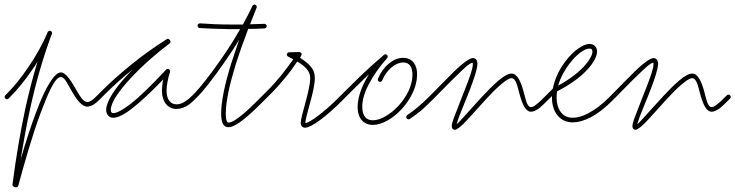

<svg xmlns="http://www.w3.org/2000/svg" viewBox="-30 -530 3179 830"><path d="M-7 -118C-11 -114 -11 -108 -7 -104C-3 -100 3 -100 7 -104L12 -109C43 -140 77 -181 109 -228C117 -239 125 -251 132 -263C112 -198 95 -130 80 -63C56 48 38 160 24 267C23 271 26 276 30 277L35 279C41 282 47 278 49 273C76 173 110 54 145 -40C177 -125 207 -197 233 -197C250 -197 263 -165 279 -138C300 -101 323 -69 348 -69C355 -69 364 -72 373 -77C381 -82 390 -89 399 -98L405 -104C409 -108 409 -114 405 -118C401 -122 395 -122 391 -118L385 -112C377 -104 370 -98 363 -94C358 -91 353 -89 348 -89C328 -89 312 -121 296 -148C275 -185 253 -217 233 -217C205 -217 165 -150 127 -47C103 15 80 89 59 160C71 88 84 14 100 -59C124 -169 155 -279 194 -383V-384C194 -383 194 -384 195 -384C195 -384 195 -384 195 -386C195 -385 195 -386 195 -387V-388C195 -389 195 -389 195 -389C195 -390 194 -390 194 -390C194 -391 194 -391 194 -391C194 -392 194 -392 193 -392C193 -393 193 -393 193 -393C192 -394 192 -394 192 -394C192 -395 191 -395 191 -395L190 -396H189H188C189 -396 188 -396 188 -397C188 -397 187 -397 186 -397C186 -397 186 -397 185 -397H184H183C183 -397 182 -397 182 -396C181 -396 181 -396 181 -396C180 -396 180 -396 180 -395C179 -395 179 -395 179 -395C178 -394 178 -394 178 -394L177 -393C177 -393 177 -392 176 -392V-391C153 -336 123 -284 92 -239C61 -193 29 -154 -2 -123Z M391 -118C387 -114 387 -108 391 -104C395 -100 401 -100 405 -104L422 -121C460 -159 501 -196 545 -231C536 -222 528 -214 520 -205C466 -147 429 -91 429 -55C429 -45 432 -37 437 -31C442 -25 449 -21 460 -21C478 -21 506 -33 547 -66C580 -92 622 -131 676 -187C675 -185 675 -182 674 -180C672 -165 670 -150 670 -138C670 -114 676 -95 687 -81C698 -67 714 -59 733 -59C744 -59 757 -62 770 -68C783 -74 796 -84 810 -98L816 -104C820 -108 820 -114 816 -118C812 -122 806 -122 802 -118L796 -112C784 -100 772 -92 761 -86C751 -81 742 -79 733 -79C720 -79 710 -84 702 -94C694 -104 690 -119 690 -138C690 -149 691 -162 694 -176C697 -191 700 -205 705 -219V-220C705 -221 705 -222 705 -223C705 -224 705 -225 704 -225C704 -226 704 -226 704 -227C703 -228 703 -228 702 -229C701 -230 701 -230 701 -230C700 -231 700 -231 700 -231C699 -231 699 -231 699 -231L698 -232H697C696 -232 695 -232 694 -232C693 -232 693 -232 692 -231C691 -231 691 -231 690 -231C689 -230 689 -230 688 -229C623 -159 573 -111 535 -81C499 -54 475 -41 460 -41C457 -41 454 -42 452 -44C450 -46 449 -50 449 -55C449 -88 486 -139 534 -191C585 -246 649 -302 703 -342C703 -342 704 -342 704 -343L705 -344C705 -344 705 -345 706 -345V-346C706 -347 706 -347 706 -347C707 -347 707 -348 707 -349C707 -349 707 -349 707 -350C707 -350 707 -350 707 -351C707 -352 707 -352 707 -352C707 -353 706 -353 706 -353C706 -354 706 -354 706 -355H705V-356C705 -356 705 -357 704 -357L702 -359L701 -360C700 -361 700 -361 699 -361C699 -361 699 -361 698 -361C698 -362 697 -362 697 -362C696 -362 696 -362 695 -362C695 -362 695 -362 694 -362H693C692 -362 692 -362 692 -362C692 -361 691 -361 691 -361C690 -361 690 -361 690 -360C636 -326 586 -290 539 -252C492 -214 448 -175 408 -135Z M802 -118C798 -114 798 -108 802 -104C806 -100 812 -100 816 -104L828 -116C848 -136 893 -192 941 -262C962 -292 984 -325 1004 -359C992 -323 980 -288 969 -254C943 -170 926 -93 926 -39C926 -18 929 -4 933 4C939 16 948 20 958 20C976 20 1005 2 1033 -22C1060 -44 1086 -70 1103 -87L1120 -104C1124 -108 1124 -114 1120 -118C1116 -122 1110 -122 1106 -118L1089 -101C1073 -85 1047 -59 1021 -37C997 -17 973 0 958 0C955 0 953 -2 951 -5C948 -11 946 -22 946 -39C946 -92 963 -167 988 -248C1004 -299 1023 -353 1043 -405C1066 -405 1090 -406 1113 -407C1119 -407 1123 -412 1123 -417C1123 -423 1118 -427 1113 -427C1092 -426 1071 -426 1051 -425C1060 -449 1070 -473 1079 -496C1079 -496 1079 -496 1079 -497C1079 -497 1080 -497 1080 -498V-499C1080 -500 1080 -501 1080 -501V-502C1080 -502 1080 -503 1079 -503V-504C1079 -504 1079 -505 1078 -505C1078 -506 1078 -506 1078 -506L1077 -507L1076 -508H1075L1074 -509C1074 -509 1074 -509 1073 -509C1073 -510 1072 -510 1072 -510C1071 -510 1071 -510 1071 -510C1070 -510 1070 -510 1069 -510C1069 -510 1069 -510 1068 -510C1068 -510 1067 -510 1067 -509H1066C1066 -509 1065 -509 1065 -508H1064L1063 -507C1063 -507 1062 -507 1062 -506C1062 -506 1062 -506 1062 -505L1061 -504C1049 -478 1035 -451 1020 -424C1002 -424 983 -424 966 -424C919 -424 874 -426 835 -429C829 -429 824 -425 824 -420C824 -414 828 -409 833 -409C873 -406 918 -405 966 -404C980 -404 994 -404 1008 -404C982 -358 953 -313 925 -273C877 -204 834 -150 814 -130Z M1106 -118C1102 -114 1102 -108 1106 -104C1110 -100 1116 -100 1120 -104L1149 -133C1160 -144 1180 -166 1203 -194C1220 -214 1238 -239 1255 -264C1273 -253 1285 -244 1294 -234C1307 -220 1311 -206 1311 -192C1311 -167 1301 -126 1291 -89C1280 -49 1270 -13 1270 2C1270 9 1272 13 1275 16C1278 20 1283 22 1289 22C1302 22 1326 10 1355 -12C1382 -32 1414 -60 1446 -92L1458 -104C1462 -108 1462 -114 1458 -118C1454 -122 1448 -122 1444 -118L1432 -106C1401 -75 1370 -48 1343 -28C1320 -11 1301 1 1290 2C1290 -12 1300 -47 1310 -84C1321 -123 1331 -165 1331 -192C1331 -211 1326 -229 1309 -247C1299 -258 1285 -269 1267 -280C1269 -284 1271 -287 1272 -290C1273 -290 1273 -291 1273 -292C1274 -293 1274 -294 1274 -295C1274 -296 1274 -297 1274 -297C1274 -298 1274 -298 1274 -298C1273 -299 1273 -299 1273 -299C1273 -300 1273 -300 1272 -300C1272 -301 1272 -301 1272 -301C1271 -302 1271 -302 1271 -302L1270 -303H1269C1269 -304 1268 -304 1267 -304C1266 -305 1265 -305 1264 -305L1220 -304C1218 -304 1216 -303 1214 -302C1213 -301 1212 -300 1211 -298C1211 -298 1211 -297 1210 -297V-296V-295V-294C1210 -292 1211 -290 1212 -288C1213 -287 1214 -286 1216 -285C1224 -281 1231 -277 1238 -274C1221 -250 1203 -226 1187 -206C1165 -179 1145 -157 1135 -147Z M1604 -190C1602 -185 1604 -179 1609 -177C1614 -175 1620 -177 1622 -182C1632 -206 1646 -225 1663 -239C1678 -252 1696 -260 1713 -260C1727 -260 1737 -255 1743 -246C1751 -236 1753 -221 1753 -204C1752 -157 1726 -109 1692 -72C1658 -36 1616 -10 1582 -10C1569 -10 1557 -14 1549 -23C1541 -33 1536 -48 1536 -68C1536 -98 1546 -132 1565 -167C1584 -204 1611 -242 1643 -278C1652 -288 1639 -301 1630 -293C1588 -257 1556 -228 1530 -203C1503 -177 1482 -156 1463 -137L1444 -118C1440 -114 1440 -108 1444 -104C1448 -100 1454 -100 1458 -104L1477 -123C1496 -142 1517 -163 1543 -188C1550 -195 1558 -202 1565 -209C1559 -198 1552 -187 1547 -177C1527 -138 1516 -100 1516 -68C1516 -42 1523 -23 1534 -10C1546 3 1562 10 1582 10C1621 10 1668 -17 1706 -58C1744 -99 1772 -153 1773 -204C1774 -226 1769 -244 1760 -257C1750 -271 1734 -280 1713 -280C1691 -280 1669 -271 1650 -254C1631 -239 1615 -216 1604 -190ZM1730 -32C1726 -29 1725 -23 1728 -18C1731 -14 1737 -13 1742 -16C1757 -26 1772 -38 1788 -50C1803 -63 1818 -77 1834 -93L1845 -104C1849 -108 1849 -114 1845 -118C1841 -122 1835 -122 1831 -118L1820 -107C1804 -91 1789 -78 1775 -66C1760 -53 1746 -43 1730 -32Z M1831 -118C1827 -114 1827 -108 1831 -104C1835 -100 1841 -100 1845 -104L1857 -116C1883 -142 1917 -178 1949 -208C1976 -235 2001 -258 2013 -259C2014 -258 2014 -255 2014 -253C2014 -233 2000 -195 1984 -154C1968 -112 1949 -66 1937 -33C1933 -23 1929 -13 1927 -5C1924 3 1923 10 1923 15C1923 19 1924 23 1925 25C1928 29 1931 31 1937 31C1945 31 1966 15 1991 -13C2014 -37 2041 -69 2069 -99C2093 -125 2116 -149 2137 -166C2155 -181 2170 -192 2181 -192C2201 -192 2207 -155 2215 -127C2227 -82 2241 -47 2266 -47C2276 -47 2288 -53 2302 -63C2313 -72 2325 -84 2337 -96L2345 -104C2349 -108 2349 -114 2345 -118C2341 -122 2335 -122 2331 -118L2323 -110C2311 -98 2300 -87 2289 -79C2281 -72 2273 -67 2266 -67C2247 -67 2242 -104 2234 -132C2222 -176 2207 -212 2181 -212C2168 -212 2147 -201 2124 -181C2103 -163 2079 -139 2055 -113C2027 -83 1999 -51 1977 -27C1963 -12 1952 1 1944 7C1945 5 1945 3 1946 0C1948 -7 1951 -16 1955 -27C1967 -59 1987 -104 2003 -147C2020 -191 2033 -232 2034 -253C2034 -261 2032 -267 2030 -271C2026 -276 2020 -279 2014 -279C2000 -279 1969 -256 1935 -223C1904 -193 1869 -156 1843 -130Z M2331 -118C2327 -114 2327 -108 2331 -104C2335 -100 2341 -100 2345 -104L2356 -115C2356 -113 2356 -111 2356 -109C2356 -80 2363 -53 2378 -34C2393 -14 2415 -1 2446 -1C2468 -1 2495 -8 2524 -23C2552 -38 2583 -61 2615 -93L2626 -104C2630 -108 2630 -114 2626 -118C2622 -122 2616 -122 2612 -118L2601 -107C2570 -76 2541 -55 2514 -41C2489 -27 2466 -21 2446 -21C2423 -21 2405 -30 2394 -46C2382 -62 2376 -84 2376 -109C2376 -118 2377 -127 2378 -135C2435 -164 2478 -196 2506 -226C2537 -258 2551 -288 2551 -307C2551 -317 2548 -325 2542 -331C2536 -337 2528 -340 2518 -340C2492 -340 2450 -312 2416 -267C2390 -234 2368 -191 2360 -147ZM2432 -255C2461 -293 2495 -320 2518 -320C2522 -320 2525 -319 2528 -317C2530 -314 2531 -311 2531 -307C2531 -291 2517 -267 2492 -240C2467 -214 2431 -186 2383 -160C2393 -195 2411 -228 2432 -255Z M2612 -118C2608 -114 2608 -108 2612 -104C2616 -100 2622 -100 2626 -104L2638 -116C2664 -142 2698 -178 2730 -208C2757 -235 2782 -258 2794 -259C2795 -258 2795 -255 2795 -253C2795 -233 2781 -195 2765 -154C2749 -112 2730 -66 2718 -33C2714 -23 2710 -13 2708 -5C2705 3 2704 10 2704 15C2704 19 2705 23 2706 25C2709 29 2712 31 2718 31C2726 31 2747 15 2772 -13C2795 -37 2822 -69 2850 -99C2874 -125 2897 -149 2918 -166C2936 -181 2951 -192 2962 -192C2982 -192 2988 -155 2996 -127C3008 -82 3022 -47 3047 -47C3057 -47 3069 -53 3083 -63C3094 -72 3106 -84 3118 -96L3126 -104C3130 -108 3130 -114 3126 -118C3122 -122 3116 -122 3112 -118L3104 -110C3092 -98 3081 -87 3070 -79C3062 -72 3054 -67 3047 -67C3028 -67 3023 -104 3015 -132C3003 -176 2988 -212 2962 -212C2949 -212 2928 -201 2905 -181C2884 -163 2860 -139 2836 -113C2808 -83 2780 -51 2758 -27C2744 -12 2733 1 2725 7C2726 5 2726 3 2727 0C2729 -7 2732 -16 2736 -27C2748 -59 2768 -104 2784 -147C2801 -191 2814 -232 2815 -253C2815 -261 2813 -267 2811 -271C2807 -276 2801 -279 2795 -279C2781 -279 2750 -256 2716 -223C2685 -193 2650 -156 2624 -130Z"/></svg>

Font: Mistral SingleLine OTF-SVG Regular
Style: Regular
Weight: 300
Designer: François Chastanet, Élisa Garzelli, Anais Alves, Morgane Autin
Foundry: institut supérieur des arts et du design Toulouse / isdaT
Version: Version 1.000;hotconv 1.0.117;makeotfexe 2.5.65602 DEVELOPME